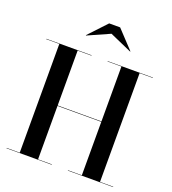

<svg xmlns="http://www.w3.org/2000/svg" viewBox="-170 -1109 1107 1236"><g transform="rotate(20 383.0 -491.0)"><path d="M401 -924 250.5 -857 249 -859 364 -981.5H439L554 -859L552.5 -857ZM18 -2.5H107.5V-747.5H18V-750H328V-747.5H233V-371.5H533V-747.5H438V-750H748V-747.5H657.5V-2.5H748V0H438V-2.5H533V-368.5H233V-2.5H328V0H18Z"/></g></svg>

Font: Bodoni* 72pt Medium
Style: Regular
Weight: 500
Version: Version 2.3